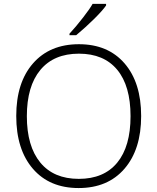

<svg xmlns="http://www.w3.org/2000/svg" viewBox="-20 -951 804 981"><path d="M522 -931.2V-922.9Q504.4 -897.5 461.9 -855.2Q419.4 -813 369.1 -771H335V-778.8Q370.1 -816.9 405 -862.1Q439.9 -907.2 453.1 -931.2ZM63 -358.4Q63 -529.3 148.7 -627.2Q234.4 -725.1 383.1 -725.1Q531.7 -725.1 616.5 -627Q701.2 -528.8 701.2 -358.2Q701.2 -187.5 616 -88.9Q530.8 9.8 381.8 9.8Q232.9 9.8 147.9 -88.9Q63 -187.5 63 -358.4ZM647 -357.4Q647 -512.2 578.9 -594.5Q510.7 -676.8 383.1 -676.8Q255.4 -676.8 186.3 -593.8Q117.2 -510.7 117.2 -357.4Q117.2 -204.1 185.8 -120.6Q254.4 -37.1 382.6 -37.1Q510.7 -37.1 578.9 -119.9Q647 -202.6 647 -357.4Z"/></svg>

Font: Open Sans Hebrew Light
Style: Regular
Weight: 300
Foundry: Ascender Corporation, Yanek Iontef
Version: Version 2.001;PS 002.001;hotconv 1.0.70;makeotf.lib2.5.58329